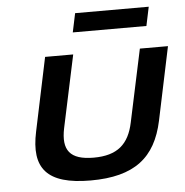

<svg xmlns="http://www.w3.org/2000/svg" viewBox="-50 -712 739 769"><g transform="rotate(-5 319.5 -327.5)"><path d="M83 -205C52 -60 107 9 284 9C461 9 546 -60 577 -205L639 -500H526L464 -209C446 -122 399 -81 304 -81C208 -81 178 -122 196 -209L258 -500H145ZM264 -588H560L576 -664H280Z"/></g></svg>

Font: LT Wave Medium
Style: Italic
Weight: 500
Designer: Daniel Lyons
Version: Version 2.5 (Glyphs App)